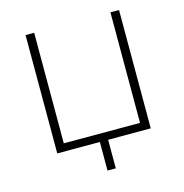

<svg xmlns="http://www.w3.org/2000/svg" viewBox="-123 -814 1051 1097"><g transform="rotate(-15 402.5 -265.5)"><path d="M679 0V-700H628V-46H177V-700H126V0H378V169H427V0Z"/></g></svg>

Font: Montserrat Custom ExtraLight
Style: Regular
Weight: 300
Designer: Julieta Ulanovsky
Foundry: Julieta Ulanovsky
Version: Version 7.200